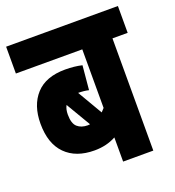

<svg xmlns="http://www.w3.org/2000/svg" viewBox="-117 -714 734 807"><g transform="rotate(-20 250.0 -311.0)"><path d="M500 -502H432V0H297V-108Q255 -85 201 -85Q118 -85 71.5 -132Q25 -179 25 -268Q25 -350 69 -398.5Q113 -447 200 -447Q241 -447 275 -439L265 -331Q244 -336 218 -336L283 -225Q290 -232 297 -240V-502H0V-622H500ZM146 -265Q146 -225 163.5 -209.5Q181 -194 210 -194Q215 -194 220 -195L155 -305Q146 -289 146 -265Z"/></g></svg>

Font: Noto Sans ExtraCondensed ExtraBold
Style: Italic
Weight: 800
Width: 2
Italic angle: -12°
Designer: Monotype Design Team
Foundry: Monotype Imaging Inc.
Version: Version 2.013; ttfautohint (v1.8.4.7-5d5b)